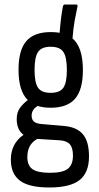

<svg xmlns="http://www.w3.org/2000/svg" viewBox="-20 -637 439 850"><path d="M204 -160Q172 -160 147 -168Q120 -152 120 -125Q120 -108 130 -99Q140 -90 163 -88L266 -79Q321 -74 347.5 -42Q374 -10 374 56Q374 127 332.5 160Q291 193 198 193Q108 193 68 162.5Q28 132 28 70Q28 -1 84 -40Q54 -63 54 -109Q54 -140 68.5 -159.5Q83 -179 103 -194Q62 -234 62 -328Q62 -415 96.5 -455Q131 -495 205 -495Q226 -495 244 -492Q247 -530 250.5 -558Q254 -586 258 -606Q260 -617 266 -617H317Q325 -617 323 -608Q317 -580 311 -548Q305 -516 301 -467Q347 -428 347 -327Q347 -240 312.5 -200Q278 -160 204 -160ZM204 -226Q245 -226 260.5 -248.5Q276 -271 276 -327Q276 -384 260.5 -407Q245 -430 204 -430Q164 -430 148.5 -407Q133 -384 133 -327Q133 -271 148.5 -248.5Q164 -226 204 -226ZM101 58Q101 96 124 112Q147 128 201 128Q258 128 280.5 110Q303 92 303 52Q303 18 289.5 2Q276 -14 243 -16L145 -22Q101 2 101 58Z"/></svg>

Font: Sofia Sans Cond
Style: Regular
Weight: 400
Width: 3
Designer: Botio Nikoltchev, Ani Petrova
Foundry: lettersoup
Version: Version 4.100; ttfautohint (v1.8.3)